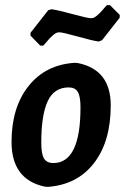

<svg xmlns="http://www.w3.org/2000/svg" viewBox="-20 -719 487 749"><path d="M409 -699 447 -661V-650L378 -562L365 -557Q342 -560 283 -576.5Q224 -593 211 -593Q206 -593 201 -591Q196 -589 192 -586Q188 -583 181.5 -577Q175 -571 171.5 -567Q168 -563 160.5 -554Q153 -545 149 -541H137L99 -580V-591L168 -679L181 -683Q204 -680 263 -664Q322 -648 335 -648Q339 -648 343 -649Q347 -650 352 -653.5Q357 -657 360 -659.5Q363 -662 369 -668Q375 -674 377.5 -677Q380 -680 387 -688Q394 -696 397 -699ZM272 -474 284 -473Q412 -447 412 -308Q412 -167 346.5 -82.5Q281 2 166 10L154 9Q25 -19 25 -165Q25 -300 91.5 -383.5Q158 -467 272 -474ZM248 -378Q191 -378 166 -324Q141 -270 141 -163Q141 -119 151.5 -101Q162 -83 188 -83Q294 -83 294 -300Q294 -343 283.5 -360.5Q273 -378 248 -378Z"/></svg>

Font: Alegreya Sans SC
Style: Bold Italic
Weight: 700
Italic angle: -7°
Designer: Juan Pablo del Peral
Foundry: Huerta Tipografica
Version: Version 2.007